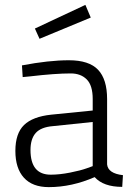

<svg xmlns="http://www.w3.org/2000/svg" viewBox="-20 -757 539 787"><path d="M419 -351V-83Q423 -46 484 -39L481 9Q404 9 368 -31Q274 10 180 10Q113 10 78 -28.5Q43 -67 43 -138.5Q43 -210 78.5 -244.5Q114 -279 190 -287L360 -304V-351Q360 -407 335.5 -431.5Q311 -456 270 -456Q206 -456 104 -444L73 -441L70 -489Q180 -510 262.5 -510Q345 -510 382 -471Q419 -432 419 -351ZM105 -142Q105 -41 188 -41Q224 -41 267 -49.5Q310 -58 335 -67L360 -76V-257L197 -240Q148 -236 126.5 -212Q105 -188 105 -142ZM123 -640 330 -737 352 -685 142 -598Z"/></svg>

Font: Titillium Web Light
Style: Regular
Weight: 300
Version: Version 1.002;PS 57.000;hotconv 1.0.70;makeotf.lib2.5.55311